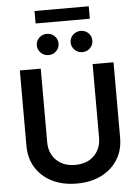

<svg xmlns="http://www.w3.org/2000/svg" viewBox="-68 -1143 871 1205"><g transform="rotate(-5 367.0 -540.0)"><path d="M530.2 -727.3H661.9V-252.1Q661.9 -174 625 -114.7Q588.1 -55.4 521.8 -22.2Q455.6 11 366.8 11Q278.1 11 211.6 -22.2Q145.2 -55.4 108.5 -114.7Q71.7 -174 71.7 -252.1V-727.3H203.5V-263.1Q203.5 -194.6 247.7 -150.6Q291.9 -106.5 366.8 -106.5Q441.8 -106.5 486 -150.6Q530.2 -194.6 530.2 -263.1ZM260.3 -807.5Q232.2 -807.5 211.8 -827.4Q191.4 -847.3 191.4 -874.3Q191.4 -902.7 211.8 -922.1Q232.2 -941.4 260.3 -941.4Q289.1 -941.4 308.8 -922.1Q328.5 -902.7 328.5 -874.3Q328.5 -847.3 308.8 -827.4Q289.1 -807.5 260.3 -807.5ZM473.4 -807.5Q445.3 -807.5 424.9 -827.4Q404.5 -847.3 404.5 -874.3Q404.5 -902.7 424.9 -922.1Q445.3 -941.4 473.4 -941.4Q502.1 -941.4 521.8 -922.1Q541.5 -902.7 541.5 -874.3Q541.5 -847.3 521.8 -827.4Q502.1 -807.5 473.4 -807.5ZM537.6 -1090.9V-1012.4H196V-1090.9Z"/></g></svg>

Font: Inter Zeller Semi Bold
Style: Regular
Weight: 600
Designer: Rasmus Andersson; Joe Bland
Foundry: zeller
Version: Version 3.015;git-dec3a8cb1